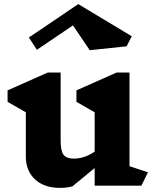

<svg xmlns="http://www.w3.org/2000/svg" viewBox="-20 -906 758 937"><path d="M670 0H442V-86L334 3Q307 11 273 11Q196 11 151 -30.5Q106 -72 106 -143V-358L17 -409V-465L213 -552H276V-218Q276 -170 290 -151Q304 -132 340 -132Q392 -132 442 -166V-358L353 -409V-465L549 -552H612V-95L702 -65ZM598 -680 418 -661 336 -782 160 -663 121 -723 362 -886 623 -729Z"/></svg>

Font: InknutAntiqua
Style: Bold
Weight: 700
Designer: Claus Eggers Srensen
Foundry: Claus Eggers Srensen
Version: Version 1.000; ttfautohint (v1.2) -l 7 -r 28 -G 50 -x 13 -D 